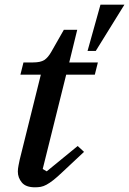

<svg xmlns="http://www.w3.org/2000/svg" viewBox="-20 -786 550 818"><path d="M129 12Q90 12 73 -8.5Q56 -29 56 -55Q56 -67 59 -81.5Q62 -96 64 -106L154 -468H67L80 -520H121Q153 -520 169 -530.5Q185 -541 199 -566L252 -659H309L275 -520H397L384 -468H262L162 -66L179 -56L311 -164L338 -139L244 -51Q223 -31 207 -18.5Q191 -6 178 1Q165 8 153.5 10Q142 12 129 12ZM408 -766H510L388 -569H353Z"/></svg>

Font: IBM Plex Serif Medm
Style: Italic
Weight: 500
Italic angle: -14°
Designer: Mike Abbink, Paul van der Laan, Pieter van Rosmalen
Foundry: Bold Monday
Version: Version 3.001